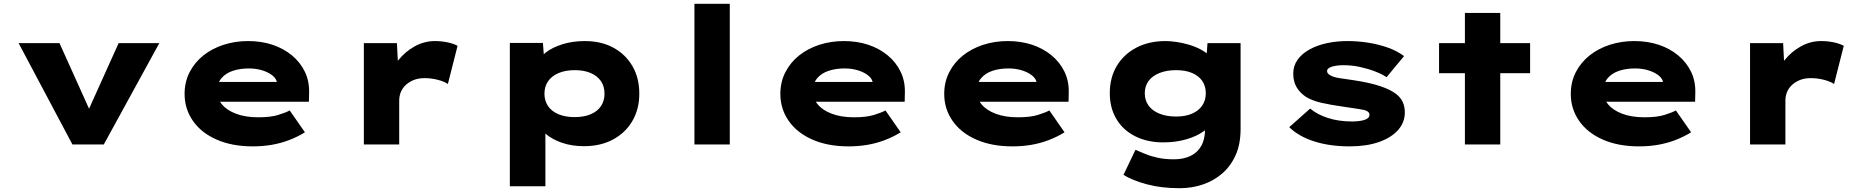

<svg xmlns="http://www.w3.org/2000/svg" viewBox="-20 -760 9817 1010"><path d="M361 0 78 -533H293L476 -127L420 -125L604 -533H818L526 0Z M1310 10Q1201 10 1120 -25.5Q1039 -61 995 -124Q951 -187 951 -266Q951 -329 977.5 -380.5Q1004 -432 1050 -468.5Q1096 -505 1156.5 -524.5Q1217 -544 1285 -544Q1355 -544 1413.5 -524.5Q1472 -505 1516 -468.5Q1560 -432 1584 -382Q1608 -332 1606 -270L1605 -225H1073L1050 -329H1456L1438 -301V-320Q1436 -344 1415 -361.5Q1394 -379 1361 -389.5Q1328 -400 1289 -400Q1243 -400 1205 -387.5Q1167 -375 1144.5 -348Q1122 -321 1122 -281Q1122 -242 1147.5 -211Q1173 -180 1222 -161.5Q1271 -143 1339 -143Q1404 -143 1444 -155.5Q1484 -168 1504 -179L1584 -64Q1545 -40 1500.5 -23Q1456 -6 1408.5 2Q1361 10 1310 10Z M1894 0V-533H2068L2078 -337L2022 -340Q2038 -397 2075 -443Q2112 -489 2162 -516.5Q2212 -544 2268 -544Q2301 -544 2333 -537.5Q2365 -531 2387 -519L2336 -318Q2318 -331 2283.5 -340Q2249 -349 2214 -349Q2180 -349 2155 -338.5Q2130 -328 2113 -311.5Q2096 -295 2088 -274.5Q2080 -254 2080 -231V0Z M2662 220V-534H2836L2845 -415L2808 -424Q2816 -456 2850 -483Q2884 -510 2938 -527Q2992 -544 3056 -544Q3143 -544 3207 -509Q3271 -474 3307 -412Q3343 -350 3343 -267Q3343 -186 3306.5 -123.5Q3270 -61 3204.5 -26Q3139 9 3052 9Q2988 9 2936 -9Q2884 -27 2850.5 -56Q2817 -85 2807 -117L2849 -131V220ZM3003 -144Q3052 -144 3087.5 -159Q3123 -174 3141.5 -202Q3160 -230 3160 -267Q3160 -306 3141 -333.5Q3122 -361 3087 -376Q3052 -391 3004 -391Q2954 -391 2918 -375.5Q2882 -360 2863 -332.5Q2844 -305 2844 -267Q2844 -230 2863 -202Q2882 -174 2918 -159Q2954 -144 3003 -144Z M3633 0V-740H3819V0Z M4444 10Q4335 10 4254 -25.5Q4173 -61 4129 -124Q4085 -187 4085 -266Q4085 -329 4111.5 -380.5Q4138 -432 4184 -468.5Q4230 -505 4290.5 -524.5Q4351 -544 4419 -544Q4489 -544 4547.5 -524.5Q4606 -505 4650 -468.5Q4694 -432 4718 -382Q4742 -332 4740 -270L4739 -225H4207L4184 -329H4590L4572 -301V-320Q4570 -344 4549 -361.5Q4528 -379 4495 -389.5Q4462 -400 4423 -400Q4377 -400 4339 -387.5Q4301 -375 4278.5 -348Q4256 -321 4256 -281Q4256 -242 4281.5 -211Q4307 -180 4356 -161.5Q4405 -143 4473 -143Q4538 -143 4578 -155.5Q4618 -168 4638 -179L4718 -64Q4679 -40 4634.5 -23Q4590 -6 4542.5 2Q4495 10 4444 10Z M5306 10Q5197 10 5116 -25.5Q5035 -61 4991 -124Q4947 -187 4947 -266Q4947 -329 4973.5 -380.5Q5000 -432 5046 -468.5Q5092 -505 5152.5 -524.5Q5213 -544 5281 -544Q5351 -544 5409.5 -524.5Q5468 -505 5512 -468.5Q5556 -432 5580 -382Q5604 -332 5602 -270L5601 -225H5069L5046 -329H5452L5434 -301V-320Q5432 -344 5411 -361.5Q5390 -379 5357 -389.5Q5324 -400 5285 -400Q5239 -400 5201 -387.5Q5163 -375 5140.5 -348Q5118 -321 5118 -281Q5118 -242 5143.5 -211Q5169 -180 5218 -161.5Q5267 -143 5335 -143Q5400 -143 5440 -155.5Q5480 -168 5500 -179L5580 -64Q5541 -40 5496.5 -23Q5452 -6 5404.5 2Q5357 10 5306 10Z M6186 230Q6088 230 6012.5 209.5Q5937 189 5890 160L5953 28Q5976 38 6005 50Q6034 62 6071 70Q6108 78 6156 78Q6206 78 6243 60Q6280 42 6299.5 7Q6319 -28 6319 -81V-133L6358 -128Q6349 -96 6312 -69.5Q6275 -43 6220 -27Q6165 -11 6099 -11Q6016 -11 5952 -43Q5888 -75 5853 -133.5Q5818 -192 5818 -270Q5818 -352 5855 -413.5Q5892 -475 5958 -509.5Q6024 -544 6111 -544Q6136 -544 6167.5 -539.5Q6199 -535 6232 -525.5Q6265 -516 6294 -501Q6323 -486 6341.5 -467Q6360 -448 6361 -423L6323 -414L6332 -533H6506V-81Q6506 -2 6480 56Q6454 114 6409.5 152.5Q6365 191 6307.5 210.5Q6250 230 6186 230ZM6167 -147Q6216 -147 6250.5 -162Q6285 -177 6304 -204.5Q6323 -232 6323 -269Q6323 -307 6304.5 -334Q6286 -361 6251 -376Q6216 -391 6167 -391Q6117 -391 6079.5 -376Q6042 -361 6022 -334Q6002 -307 6002 -269Q6002 -232 6022 -204.5Q6042 -177 6079.5 -162Q6117 -147 6167 -147Z M7080 10Q6976 10 6894 -16Q6812 -42 6762 -91L6872 -189Q6908 -158 6965 -139.5Q7022 -121 7093 -121Q7111 -121 7127.5 -123Q7144 -125 7157 -129Q7170 -133 7177 -140Q7184 -147 7184 -157Q7184 -172 7161 -180Q7141 -185 7108.5 -189.5Q7076 -194 7045 -199Q6981 -208 6932 -219Q6883 -230 6849 -251Q6818 -272 6800.5 -301.5Q6783 -331 6783 -373Q6783 -414 6806 -446Q6829 -478 6869 -500Q6909 -522 6960 -533Q7011 -544 7068 -544Q7123 -544 7177 -535.5Q7231 -527 7279.5 -510Q7328 -493 7366 -465L7274 -354Q7250 -370 7214 -384Q7178 -398 7135.5 -407.5Q7093 -417 7046 -417Q7029 -417 7014 -415Q6999 -413 6987 -409.5Q6975 -406 6968 -400Q6961 -394 6961 -386Q6961 -379 6965.5 -373.5Q6970 -368 6976 -365Q6993 -354 7026 -349Q7059 -344 7101 -338Q7187 -325 7241.5 -306.5Q7296 -288 7325 -265Q7349 -246 7359.5 -222Q7370 -198 7370 -169Q7370 -116 7334.5 -76Q7299 -36 7234 -13Q7169 10 7080 10Z M7686 0V-692H7872V0ZM7550 -375V-533H8029V-375Z M8602 10Q8493 10 8412 -25.5Q8331 -61 8287 -124Q8243 -187 8243 -266Q8243 -329 8269.5 -380.5Q8296 -432 8342 -468.5Q8388 -505 8448.5 -524.5Q8509 -544 8577 -544Q8647 -544 8705.5 -524.5Q8764 -505 8808 -468.5Q8852 -432 8876 -382Q8900 -332 8898 -270L8897 -225H8365L8342 -329H8748L8730 -301V-320Q8728 -344 8707 -361.5Q8686 -379 8653 -389.5Q8620 -400 8581 -400Q8535 -400 8497 -387.5Q8459 -375 8436.5 -348Q8414 -321 8414 -281Q8414 -242 8439.5 -211Q8465 -180 8514 -161.5Q8563 -143 8631 -143Q8696 -143 8736 -155.5Q8776 -168 8796 -179L8876 -64Q8837 -40 8792.5 -23Q8748 -6 8700.5 2Q8653 10 8602 10Z M9186 0V-533H9360L9370 -337L9314 -340Q9330 -397 9367 -443Q9404 -489 9454 -516.5Q9504 -544 9560 -544Q9593 -544 9625 -537.5Q9657 -531 9679 -519L9628 -318Q9610 -331 9575.5 -340Q9541 -349 9506 -349Q9472 -349 9447 -338.5Q9422 -328 9405 -311.5Q9388 -295 9380 -274.5Q9372 -254 9372 -231V0Z"/></svg>

Font: Lexend Tera ExtraBold
Style: Regular
Weight: 800
Designer: Bonnie Shaver-Troup, Thomas Jockin
Foundry: Lexend
Version: Version 1.007